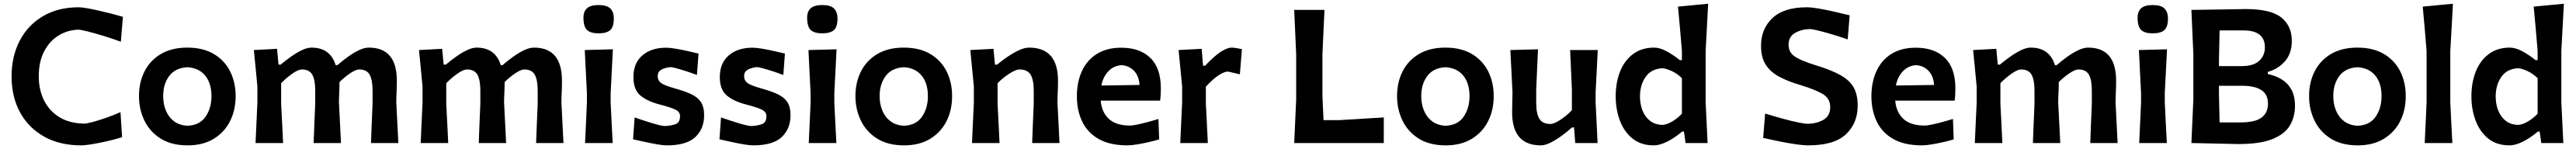

<svg xmlns="http://www.w3.org/2000/svg" viewBox="-20 -766 13792 798"><path d="M414.5 12.5Q299.5 12.5 216 -34.5Q132.5 -81.5 87.2 -164.5Q42 -247.5 42 -356.5Q42 -464 85.5 -547.8Q129 -631.5 209.8 -679.2Q290.5 -727 401.5 -727Q417.5 -727 446 -722Q474.5 -717 508.8 -709.2Q543 -701.5 577 -692.8Q611 -684 638 -676L627 -542.5Q578.5 -560.5 530.5 -575Q482.5 -589.5 447 -598.2Q411.5 -607 400 -607Q342 -605.5 293.8 -576Q245.5 -546.5 216.5 -491.2Q187.5 -436 187.5 -356.5Q187.5 -287.5 214.5 -231Q241.5 -174.5 295.5 -140Q349.5 -105.5 430.5 -104Q444.5 -104 477.8 -113Q511 -122 551 -136Q591 -150 625 -165.5L633.5 -31.5Q610.5 -24 580 -16.2Q549.5 -8.5 517.5 -2Q485.5 4.5 458 8.5Q430.5 12.5 414.5 12.5Z M985 12.5Q897 12.5 839 -24.5Q781 -61.5 752.5 -121.5Q724 -181.5 724 -251Q724 -325.5 754 -384.2Q784 -443 841.8 -477Q899.5 -511 982.5 -511Q1067.5 -511 1125.2 -476.5Q1183 -442 1212.2 -383.2Q1241.5 -324.5 1241.5 -251Q1241.5 -176 1211.2 -116.5Q1181 -57 1123.5 -22.2Q1066 12.5 985 12.5ZM984.5 -92.5Q1049.5 -95.5 1080.8 -141.5Q1112 -187.5 1112 -251Q1112 -319.5 1079 -360.5Q1046 -401.5 984.5 -406Q919.5 -403 886.5 -359.8Q853.5 -316.5 853.5 -251Q853.5 -209.5 868 -174Q882.5 -138.5 911.8 -116.5Q941 -94.5 984.5 -92.5Z M1348 0Q1350.5 -54.5 1352.8 -104.8Q1355 -155 1358 -217V-302Q1353.5 -350.5 1348.8 -399Q1344 -447.5 1339 -498L1463 -504.5L1471 -420H1482.5Q1507.5 -441 1537 -462Q1566.5 -483 1595.2 -497Q1624 -511 1647.5 -511Q1748 -511 1777 -417H1786Q1812 -439.5 1842 -461.2Q1872 -483 1901.2 -497Q1930.5 -511 1954.5 -511Q2104.5 -511 2104.5 -333.5Q2104.5 -301 2103 -271.2Q2101.5 -241.5 2101.5 -217Q2104.5 -155.5 2107.2 -104.8Q2110 -54 2112.5 0H1966Q1968 -54 1970 -103.8Q1972 -153.5 1974.5 -210.5V-281.5Q1974.5 -338 1958.8 -366Q1943 -394 1902.5 -394Q1885.5 -394 1856 -374.5Q1826.5 -355 1797.5 -326.5Q1797.5 -296 1796 -268Q1794.5 -240 1794.5 -217Q1797.5 -155.5 1800.2 -104.8Q1803 -54 1805.5 0H1659Q1661 -54 1663 -103.8Q1665 -153.5 1667.5 -210.5V-281.5Q1667.5 -338 1651.8 -366Q1636 -394 1595.5 -394Q1577.5 -394 1546.2 -372.5Q1515 -351 1485 -320.5V-210.5Q1488 -153.5 1490.5 -103.8Q1493 -54 1495.5 0Z M2232 0Q2234.5 -54.5 2236.8 -104.8Q2239 -155 2242 -217V-302Q2237.5 -350.5 2232.8 -399Q2228 -447.5 2223 -498L2347 -504.5L2355 -420H2366.5Q2391.5 -441 2421 -462Q2450.5 -483 2479.2 -497Q2508 -511 2531.5 -511Q2632 -511 2661 -417H2670Q2696 -439.5 2726 -461.2Q2756 -483 2785.2 -497Q2814.5 -511 2838.5 -511Q2988.5 -511 2988.5 -333.5Q2988.5 -301 2987 -271.2Q2985.5 -241.5 2985.5 -217Q2988.5 -155.5 2991.2 -104.8Q2994 -54 2996.5 0H2850Q2852 -54 2854 -103.8Q2856 -153.5 2858.5 -210.5V-281.5Q2858.5 -338 2842.8 -366Q2827 -394 2786.5 -394Q2769.5 -394 2740 -374.5Q2710.5 -355 2681.5 -326.5Q2681.5 -296 2680 -268Q2678.5 -240 2678.5 -217Q2681.5 -155.5 2684.2 -104.8Q2687 -54 2689.5 0H2543Q2545 -54 2547 -103.8Q2549 -153.5 2551.5 -210.5V-281.5Q2551.5 -338 2535.8 -366Q2520 -394 2479.5 -394Q2461.5 -394 2430.2 -372.5Q2399 -351 2369 -320.5V-210.5Q2372 -153.5 2374.5 -103.8Q2377 -54 2379.5 0Z M3112 0Q3114.5 -54.5 3117 -104.8Q3119.5 -155 3122 -217V-267Q3118.5 -338.5 3115.8 -391.2Q3113 -444 3110.5 -498L3261 -502Q3258 -447 3255.5 -393.5Q3253 -340 3249 -267V-217Q3252 -155 3254.5 -104.8Q3257 -54.5 3260 0ZM3184 -587.5Q3141.5 -587.5 3122.5 -605.5Q3103.5 -623.5 3103.5 -671.5Q3103.5 -705 3122.8 -722Q3142 -739 3185 -739Q3228 -739 3247 -720.8Q3266 -702.5 3266 -666.5Q3266 -622 3246.8 -604.8Q3227.5 -587.5 3184 -587.5Z M3550 12.5Q3531.5 12.5 3501.5 7.5Q3471.5 2.5 3436.8 -5Q3402 -12.5 3369 -20L3377.5 -137Q3430.5 -118.5 3476.5 -104.8Q3522.5 -91 3541 -91Q3573 -92.5 3596.8 -101.2Q3620.5 -110 3620.5 -144Q3620.5 -167 3595.8 -179Q3571 -191 3507.5 -207.5Q3443.5 -224.5 3407.2 -255.5Q3371 -286.5 3371 -353.5Q3371 -428 3418.8 -469.2Q3466.5 -510.5 3546.5 -510.5Q3566 -510.5 3597.2 -505.2Q3628.5 -500 3661.5 -492.5Q3694.5 -485 3719.5 -479L3711 -364.5Q3680.5 -376 3650.8 -385.5Q3621 -395 3599.2 -400.8Q3577.5 -406.5 3570.5 -406.5Q3546 -405 3523.5 -394.5Q3501 -384 3501 -357.5Q3501 -335.5 3518.2 -322Q3535.5 -308.5 3593 -292.5Q3645 -278 3679.8 -262Q3714.5 -246 3732 -219.8Q3749.5 -193.5 3749.5 -148.5Q3749.5 -76.5 3702.5 -32Q3655.5 12.5 3550 12.5Z M4012.5 12.5Q3994 12.5 3964 7.5Q3934 2.5 3899.2 -5Q3864.5 -12.5 3831.5 -20L3840 -137Q3893 -118.5 3939 -104.8Q3985 -91 4003.5 -91Q4035.5 -92.5 4059.2 -101.2Q4083 -110 4083 -144Q4083 -167 4058.2 -179Q4033.5 -191 3970 -207.5Q3906 -224.5 3869.8 -255.5Q3833.5 -286.5 3833.5 -353.5Q3833.5 -428 3881.2 -469.2Q3929 -510.5 4009 -510.5Q4028.5 -510.5 4059.8 -505.2Q4091 -500 4124 -492.5Q4157 -485 4182 -479L4173.5 -364.5Q4143 -376 4113.2 -385.5Q4083.5 -395 4061.8 -400.8Q4040 -406.5 4033 -406.5Q4008.5 -405 3986 -394.5Q3963.5 -384 3963.5 -357.5Q3963.5 -335.5 3980.8 -322Q3998 -308.5 4055.5 -292.5Q4107.5 -278 4142.2 -262Q4177 -246 4194.5 -219.8Q4212 -193.5 4212 -148.5Q4212 -76.5 4165 -32Q4118 12.5 4012.5 12.5Z M4309.5 0Q4312 -54.5 4314.5 -104.8Q4317 -155 4319.5 -217V-267Q4316 -338.5 4313.2 -391.2Q4310.5 -444 4308 -498L4458.5 -502Q4455.5 -447 4453 -393.5Q4450.5 -340 4446.5 -267V-217Q4449.5 -155 4452 -104.8Q4454.5 -54.5 4457.5 0ZM4381.5 -587.5Q4339 -587.5 4320 -605.5Q4301 -623.5 4301 -671.5Q4301 -705 4320.2 -722Q4339.5 -739 4382.5 -739Q4425.5 -739 4444.5 -720.8Q4463.5 -702.5 4463.5 -666.5Q4463.5 -622 4444.2 -604.8Q4425 -587.5 4381.5 -587.5Z M4820.5 12.5Q4732.5 12.5 4674.5 -24.5Q4616.5 -61.5 4588 -121.5Q4559.5 -181.5 4559.5 -251Q4559.5 -325.5 4589.5 -384.2Q4619.5 -443 4677.2 -477Q4735 -511 4818 -511Q4903 -511 4960.8 -476.5Q5018.5 -442 5047.8 -383.2Q5077 -324.5 5077 -251Q5077 -176 5046.8 -116.5Q5016.5 -57 4959 -22.2Q4901.5 12.5 4820.5 12.5ZM4820 -92.5Q4885 -95.5 4916.2 -141.5Q4947.5 -187.5 4947.5 -251Q4947.5 -319.5 4914.5 -360.5Q4881.5 -401.5 4820 -406Q4755 -403 4722 -359.8Q4689 -316.5 4689 -251Q4689 -209.5 4703.5 -174Q4718 -138.5 4747.2 -116.5Q4776.5 -94.5 4820 -92.5Z M5183.5 0Q5186 -54.5 5188.2 -104.8Q5190.5 -155 5193.5 -217V-302Q5189 -350.5 5184.2 -399Q5179.5 -447.5 5174.5 -498L5298.5 -504.5L5306.5 -420H5318Q5343 -441 5373.8 -462Q5404.5 -483 5434.8 -497Q5465 -511 5489 -511Q5644 -511 5644 -333.5Q5644 -301 5642.5 -271.2Q5641 -241.5 5641 -217Q5644 -155 5646.8 -104.5Q5649.5 -54 5652 0H5505.5Q5507.5 -54 5509.5 -103.8Q5511.5 -153.5 5514 -210.5V-281.5Q5514 -338 5497.2 -366Q5480.5 -394 5437 -394Q5419 -394 5384.8 -372.5Q5350.5 -351 5320.5 -320.5V-210.5Q5323.5 -153.5 5326 -103.8Q5328.5 -54 5331 0Z M6016 12.5Q5922 12.5 5862 -21.5Q5802 -55.5 5773.5 -115Q5745 -174.5 5745 -251Q5745 -327 5772.2 -385.8Q5799.5 -444.5 5852.5 -477.5Q5905.5 -510.5 5982.5 -510.5Q6082 -510.5 6138.2 -456Q6194.5 -401.5 6194.5 -292.5Q6194.5 -254.5 6190.5 -227H5872.5Q5878 -164 5916.8 -128.8Q5955.5 -93.5 6030.5 -93.5Q6042 -93.5 6066.8 -98.5Q6091.5 -103.5 6122.2 -111.8Q6153 -120 6181.5 -129L6185.5 -19.5Q6161.5 -12 6129.5 -4.8Q6097.5 2.5 6066.8 7.5Q6036 12.5 6016 12.5ZM5983.5 -417Q5943 -414.5 5914.2 -385Q5885.5 -355.5 5876 -308L6080.5 -311Q6077 -360.5 6049.8 -387.8Q6022.5 -415 5983.5 -417Z M6298.5 0Q6301 -54.5 6303.2 -104.8Q6305.5 -155 6308.5 -217V-302Q6304 -350 6299.2 -398.8Q6294.5 -447.5 6289.5 -498L6413 -504.5L6420.5 -414H6431.5Q6482 -467.5 6516.2 -489.2Q6550.5 -511 6574 -511Q6582 -511 6598.5 -508.5Q6615 -506 6628.5 -502.5L6617.5 -368Q6592.5 -374 6574.5 -378.2Q6556.5 -382.5 6551.5 -382.5Q6535 -382.5 6505.8 -364.2Q6476.5 -346 6435.5 -302V-210.5Q6438.5 -153.5 6441 -103.8Q6443.5 -54 6446 0Z M6908.5 0Q6911 -57.5 6913.5 -112Q6916 -166.5 6919 -233.5V-474.5Q6916 -544 6913.5 -599Q6911 -654 6908.5 -713H7070.5Q7068 -654 7065.2 -599Q7062.5 -544 7059.5 -474.5V-255Q7061 -218.5 7062.5 -186Q7064 -153.5 7065.5 -122.5H7146.5Q7200 -125.5 7240.5 -128Q7281 -130.5 7316.2 -132.8Q7351.5 -135 7388 -137V0Z M7720 12.5Q7632 12.5 7574 -24.5Q7516 -61.5 7487.5 -121.5Q7459 -181.5 7459 -251Q7459 -325.5 7489 -384.2Q7519 -443 7576.8 -477Q7634.5 -511 7717.5 -511Q7802.5 -511 7860.2 -476.5Q7918 -442 7947.2 -383.2Q7976.5 -324.5 7976.5 -251Q7976.5 -176 7946.2 -116.5Q7916 -57 7858.5 -22.2Q7801 12.5 7720 12.5ZM7719.5 -92.5Q7784.5 -95.5 7815.8 -141.5Q7847 -187.5 7847 -251Q7847 -319.5 7814 -360.5Q7781 -401.5 7719.5 -406Q7654.5 -403 7621.5 -359.8Q7588.5 -316.5 7588.5 -251Q7588.5 -209.5 7603 -174Q7617.5 -138.5 7646.8 -116.5Q7676 -94.5 7719.5 -92.5Z M8229 12.5Q8075 12.5 8075 -165Q8075 -197.5 8076 -222Q8077 -246.5 8077 -272Q8073.5 -340.5 8071 -392.2Q8068.5 -444 8065.5 -498L8213.5 -502Q8211 -447.5 8208.8 -396Q8206.5 -344.5 8204 -287V-214.5Q8204 -158 8220.8 -130Q8237.5 -102 8281 -102Q8298.5 -102 8332 -123.5Q8365.5 -145 8395 -175.5V-287Q8392.5 -344 8390.2 -394Q8388 -444 8385.5 -498H8533.5Q8531 -443.5 8528.2 -392Q8525.5 -340.5 8522 -272V-217Q8525 -155 8527.5 -104.8Q8530 -54.5 8532.5 0H8413L8406.5 -83.5H8395.5Q8370.5 -61 8340.5 -39Q8310.5 -17 8281 -2.2Q8251.5 12.5 8229 12.5Z M8833.5 12.5Q8764.5 12.5 8719.2 -24.2Q8674 -61 8651.8 -120.8Q8629.5 -180.5 8629.5 -250Q8629.5 -324 8653 -383Q8676.5 -442 8722.5 -476.5Q8768.5 -511 8835 -511Q8866.5 -511 8903.2 -490.8Q8940 -470.5 8973 -444H8984V-493.5Q8979 -555 8973.8 -613.2Q8968.5 -671.5 8963 -730.5L9124.5 -746Q9121.5 -687 9118 -624.2Q9114.5 -561.5 9111 -493.5V-217Q9114 -155 9116.5 -104.8Q9119 -54.5 9121.5 0H9003.5L8995 -61.5H8985.5Q8944 -26.5 8904.2 -7Q8864.5 12.5 8833.5 12.5ZM8879.5 -97Q8904.5 -98.5 8933.5 -116.2Q8962.5 -134 8984 -157V-347.5Q8958.5 -372 8930 -385.2Q8901.5 -398.5 8880.5 -400.5Q8820.5 -398 8790 -354.5Q8759.5 -311 8759.5 -249Q8759.5 -209.5 8772.5 -175.5Q8785.5 -141.5 8812 -120Q8838.5 -98.5 8879.5 -97Z M9660 12.5Q9635 12.5 9595 6.8Q9555 1 9508.8 -8.2Q9462.5 -17.5 9419 -27.5L9429.5 -158Q9479 -142.5 9525.2 -130Q9571.5 -117.5 9606.8 -110.2Q9642 -103 9659 -103Q9708.5 -104.5 9743.2 -125.2Q9778 -146 9778 -193Q9778 -240 9735 -264.2Q9692 -288.5 9616.5 -311Q9550.5 -330.5 9503.8 -355.8Q9457 -381 9432.2 -420.2Q9407.5 -459.5 9407.5 -521Q9407.5 -611.5 9468.8 -669.2Q9530 -727 9653 -727Q9678 -727 9719.5 -719.8Q9761 -712.5 9805.2 -702.2Q9849.5 -692 9882 -684L9871.5 -555Q9828 -570 9785.2 -582.8Q9742.5 -595.5 9710.8 -603Q9679 -610.5 9669 -610.5Q9622.5 -609 9588.8 -589Q9555 -569 9555 -526Q9555 -485 9589.5 -462.5Q9624 -440 9699 -417Q9784.5 -391 9833.8 -363Q9883 -335 9904 -296.8Q9925 -258.5 9925 -200.5Q9925 -106 9862 -46.8Q9799 12.5 9660 12.5Z M10269.5 12.5Q10175.5 12.5 10115.5 -21.5Q10055.5 -55.5 10027 -115Q9998.5 -174.5 9998.5 -251Q9998.5 -327 10025.8 -385.8Q10053 -444.5 10106 -477.5Q10159 -510.5 10236 -510.5Q10335.5 -510.5 10391.8 -456Q10448 -401.5 10448 -292.5Q10448 -254.5 10444 -227H10126Q10131.5 -164 10170.2 -128.8Q10209 -93.5 10284 -93.5Q10295.5 -93.5 10320.2 -98.5Q10345 -103.5 10375.8 -111.8Q10406.5 -120 10435 -129L10439 -19.5Q10415 -12 10383 -4.8Q10351 2.5 10320.2 7.5Q10289.5 12.5 10269.5 12.5ZM10237 -417Q10196.5 -414.5 10167.8 -385Q10139 -355.5 10129.5 -308L10334 -311Q10330.5 -360.5 10303.2 -387.8Q10276 -415 10237 -417Z M10552 0Q10554.5 -54.5 10556.8 -104.8Q10559 -155 10562 -217V-302Q10557.5 -350.5 10552.8 -399Q10548 -447.5 10543 -498L10667 -504.5L10675 -420H10686.5Q10711.5 -441 10741 -462Q10770.5 -483 10799.2 -497Q10828 -511 10851.5 -511Q10952 -511 10981 -417H10990Q11016 -439.5 11046 -461.2Q11076 -483 11105.2 -497Q11134.5 -511 11158.5 -511Q11308.5 -511 11308.5 -333.5Q11308.5 -301 11307 -271.2Q11305.5 -241.5 11305.5 -217Q11308.5 -155.5 11311.2 -104.8Q11314 -54 11316.5 0H11170Q11172 -54 11174 -103.8Q11176 -153.5 11178.5 -210.5V-281.5Q11178.5 -338 11162.8 -366Q11147 -394 11106.5 -394Q11089.5 -394 11060 -374.5Q11030.5 -355 11001.5 -326.5Q11001.5 -296 11000 -268Q10998.5 -240 10998.5 -217Q11001.5 -155.5 11004.2 -104.8Q11007 -54 11009.5 0H10863Q10865 -54 10867 -103.8Q10869 -153.5 10871.5 -210.5V-281.5Q10871.5 -338 10855.8 -366Q10840 -394 10799.5 -394Q10781.5 -394 10750.2 -372.5Q10719 -351 10689 -320.5V-210.5Q10692 -153.5 10694.5 -103.8Q10697 -54 10699.5 0Z M11432 0Q11434.5 -54.5 11437 -104.8Q11439.5 -155 11442 -217V-267Q11438.5 -338.5 11435.8 -391.2Q11433 -444 11430.5 -498L11581 -502Q11578 -447 11575.5 -393.5Q11573 -340 11569 -267V-217Q11572 -155 11574.5 -104.8Q11577 -54.5 11580 0ZM11504 -587.5Q11461.5 -587.5 11442.5 -605.5Q11423.5 -623.5 11423.5 -671.5Q11423.5 -705 11442.8 -722Q11462 -739 11505 -739Q11548 -739 11567 -720.8Q11586 -702.5 11586 -666.5Q11586 -622 11566.8 -604.8Q11547.5 -587.5 11504 -587.5Z M11963 5.5Q11884.5 4 11827.5 2.5Q11770.5 1 11711.5 0Q11714 -57.5 11716.5 -112Q11719 -166.5 11722 -233.5V-475Q11719 -543.5 11716.5 -598.8Q11714 -654 11711.5 -713Q11778.5 -714 11852.5 -715Q11926.5 -716 12002 -717.5Q12137 -717.5 12193 -672.2Q12249 -627 12249 -547.5Q12249 -479.5 12212.2 -437.8Q12175.5 -396 12120.5 -381V-369.5Q12161.5 -361 12194.2 -341.2Q12227 -321.5 12246.5 -286.8Q12266 -252 12266 -198.5Q12266 -140 12238.8 -94Q12211.5 -48 12145.5 -21.2Q12079.5 5.5 11963 5.5ZM11862.5 -603Q11861.5 -566.5 11860.8 -528Q11860 -489.5 11859 -443V-412H11980.5Q12045 -412 12075 -440.8Q12105 -469.5 12105 -512Q12105 -603 11991 -603ZM11862.5 -110.5H11976Q12053.5 -110.5 12087.5 -136.5Q12121.5 -162.5 12121.5 -210.5Q12121.5 -260.5 12086 -283.5Q12050.5 -306.5 11985.5 -306.5H11859V-263.5Q11860 -220 11860.8 -183Q11861.5 -146 11862.5 -110.5Z M12602.5 12.5Q12514.5 12.5 12456.5 -24.5Q12398.5 -61.5 12370 -121.5Q12341.5 -181.5 12341.5 -251Q12341.5 -325.5 12371.5 -384.2Q12401.5 -443 12459.2 -477Q12517 -511 12600 -511Q12685 -511 12742.8 -476.5Q12800.5 -442 12829.8 -383.2Q12859 -324.5 12859 -251Q12859 -176 12828.8 -116.5Q12798.5 -57 12741 -22.2Q12683.5 12.5 12602.5 12.5ZM12602 -92.5Q12667 -95.5 12698.2 -141.5Q12729.5 -187.5 12729.5 -251Q12729.5 -319.5 12696.5 -360.5Q12663.5 -401.5 12602 -406Q12537 -403 12504 -359.8Q12471 -316.5 12471 -251Q12471 -209.5 12485.5 -174Q12500 -138.5 12529.2 -116.5Q12558.5 -94.5 12602 -92.5Z M12960.5 0Q12963 -54.5 12965.5 -104.8Q12968 -155 12970.5 -217V-493.5Q12965.5 -555 12960.5 -613.8Q12955.5 -672.5 12950 -730.5L13111.5 -746Q13108.5 -687 13105 -624.2Q13101.5 -561.5 13097.5 -493.5V-217Q13100.5 -155 13103 -104.8Q13105.5 -54.5 13108.5 0Z M13414.5 12.5Q13345.5 12.5 13300.2 -24.2Q13255 -61 13232.8 -120.8Q13210.5 -180.5 13210.5 -250Q13210.5 -324 13234 -383Q13257.5 -442 13303.5 -476.5Q13349.5 -511 13416 -511Q13447.5 -511 13484.2 -490.8Q13521 -470.5 13554 -444H13565V-493.5Q13560 -555 13554.8 -613.2Q13549.5 -671.5 13544 -730.5L13705.5 -746Q13702.5 -687 13699 -624.2Q13695.5 -561.5 13692 -493.5V-217Q13695 -155 13697.5 -104.8Q13700 -54.5 13702.5 0H13584.5L13576 -61.5H13566.5Q13525 -26.5 13485.2 -7Q13445.5 12.5 13414.5 12.5ZM13460.5 -97Q13485.5 -98.5 13514.5 -116.2Q13543.5 -134 13565 -157V-347.5Q13539.5 -372 13511 -385.2Q13482.5 -398.5 13461.5 -400.5Q13401.5 -398 13371 -354.5Q13340.5 -311 13340.5 -249Q13340.5 -209.5 13353.5 -175.5Q13366.5 -141.5 13393 -120Q13419.5 -98.5 13460.5 -97Z"/></svg>

Font: Commissioner Loud SemiBold
Style: Regular
Weight: 600
Designer: Kostas Bartsokas
Foundry: Kostas Bartsokas
Version: Version 1.000; ttfautohint (v1.8.3)